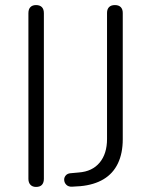

<svg xmlns="http://www.w3.org/2000/svg" viewBox="-20 -731 595 757"><path d="M122 6Q108 6 100 -2.5Q92 -11 92 -26V-679Q92 -695 100 -703Q108 -711 122 -711Q137 -711 145 -703Q153 -695 153 -679V-26Q153 -11 145.5 -2.5Q138 6 122 6ZM265 5Q250 6 241.5 -2.5Q233 -11 233 -23Q233 -32 239.5 -39.5Q246 -47 258 -48L291 -51Q344 -55 373 -90Q402 -125 402 -183V-680Q402 -695 410 -703Q418 -711 433 -711Q448 -711 456 -703Q464 -695 464 -680V-182Q464 -127 445 -87Q426 -47 388.5 -24.5Q351 -2 297 3Z"/></svg>

Font: Nunito ExtraLight Light
Style: Regular
Weight: 300
Version: Version 3.602